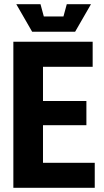

<svg xmlns="http://www.w3.org/2000/svg" viewBox="-20 -900 498 920"><path d="M44 0V-700H424V-580H186V-416H394V-300H186V-120H434V0ZM300 -880H416L340 -748H134L58 -880H174L190 -821H284Z"/></svg>

Font: Tektur SemiCondensed SemiBold
Style: Regular
Weight: 600
Width: 4
Designer: Adam Jagosz
Foundry: Adam Jagosz
Version: Version 1.005;gftools[0.9.30]